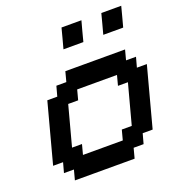

<svg xmlns="http://www.w3.org/2000/svg" viewBox="-152 -1004 1064 1133"><g transform="rotate(-20 379.5 -437.5)"><path d="M125 0H500L516.6 -62.5H579.1L596.2 -125H658.7Q675.3 -187.5 708.7 -312.5Q742.2 -437.5 758.8 -500H696.3L713.4 -562.5H650.9L667.5 -625H292.5L275.9 -562.5H213.4L196.3 -500H133.8Q117.2 -437.5 83.7 -312.5Q50.3 -187.5 33.7 -125H96.2L79.1 -62.5H141.6ZM471.2 -125H221.2L237.8 -187.5H175.3Q186.5 -229 208.7 -312.3Q231 -395.5 242.2 -437.5H304.7L321.3 -500H571.3L554.7 -437.5H617.2Q606 -396 583.7 -312.5Q561.5 -229 550.3 -187.5H487.8ZM576.2 -750H701.2Q707 -771 718 -812.5Q729 -854 734.4 -875H609.4Q604 -854 593 -812.5Q582 -771 576.2 -750ZM326.2 -750H451.2Q456.5 -771 467.5 -812.5Q478.5 -854 484.4 -875H359.4Q354 -854 343 -812.5Q332 -771 326.2 -750Z"/></g></svg>

Font: Faithful 32x
Style: Oblique
Weight: 400
Foundry: Faithful Resource Pack
Version: Version 1.0; January 27, 2023